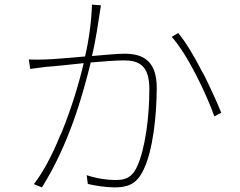

<svg xmlns="http://www.w3.org/2000/svg" viewBox="-20 -796 1040 833"><path d="M602 -58C643 -139 660 -295 660 -415C660 -541 591 -563 518 -563C492 -563 439 -558 379 -553C396 -623 408 -710 412 -735C414 -749 416 -762 418 -773L379 -776C377 -704 365 -618 349 -551C279 -545 212 -539 178 -538C151 -537 132 -537 105 -538L111 -497C132 -500 163 -504 180 -506C213 -508 276 -515 343 -522C327 -451 293 -332 246 -218L241 -208C209 -129 170 -53 127 3L162 17C280 -172 337 -378 372 -518L373 -525C431 -530 485 -534 517 -534C582 -534 628 -513 628 -410C628 -292 611 -153 575 -74C550 -20 518 -15 478 -15C448 -15 401 -21 356 -36L361 2C390 9 439 17 476 17C530 17 572 6 602 -58ZM940 -307C923 -349 895 -411 864 -473L858 -483C824 -550 785 -615 753 -653L725 -636C794 -560 877 -385 910 -291L940 -307Z"/></svg>

Font: Glow Sans SC Normal ExtraLight
Style: Regular
Weight: 200
Designer: Ryoko NISHIZUKA (kana, bopomofo & ideographs); Paul D. Hunt (Latin, Greek & Cyrillic); Sandoll Communications, Soo-young
Version: Version 0.93